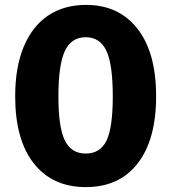

<svg xmlns="http://www.w3.org/2000/svg" viewBox="-20 -753 700 784"><path d="M331 -733Q465 -733 541.2 -635.8Q617.5 -538.5 617.5 -360Q617.5 -182.5 542.2 -85.8Q467 11 330.5 11Q194 11 118 -85.8Q42 -182.5 42 -359.5Q42 -478.5 76.8 -562Q111.5 -645.5 176.2 -689.2Q241 -733 331 -733ZM330 -126Q389.5 -126 415 -179Q440.5 -232 440.5 -359Q440.5 -490 414.5 -545.5Q388.5 -601 330 -601Q271.5 -601 245 -545Q218.5 -489 218.5 -359Q218.5 -233 244.8 -179.5Q271 -126 330 -126Z"/></svg>

Font: Public Sans Thin ExtraBold
Style: Regular
Weight: 800
Version: Version 1.007